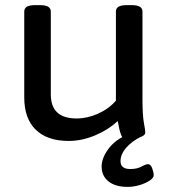

<svg xmlns="http://www.w3.org/2000/svg" viewBox="-20 -545 665 752"><path d="M249 7Q165 7 120 -37Q75 -81 75 -163V-500Q75 -512 85 -518.5Q95 -525 120 -525H134Q159 -525 169 -518.5Q179 -512 179 -500V-175Q179 -81 280 -81Q322 -81 364.5 -100Q407 -119 434 -151V-500Q434 -512 444 -518.5Q454 -525 479 -525H493Q518 -525 528 -518.5Q538 -512 538 -500V-158Q538 -94 543.5 -64.5Q549 -35 549 -26Q549 -16 534.5 -10Q520 -4 502.5 -2Q485 0 476 0Q461 0 454.5 -16Q448 -32 441 -71Q405 -37 353 -15Q301 7 249 7ZM480 187Q432 187 405 165.5Q378 144 378 107Q378 75 404 39Q430 3 478 -17L533 -10Q495 9 473.5 34.5Q452 60 452 86Q452 117 490 117Q517 117 534 107.5Q551 98 560 98Q570 98 576 114Q582 130 582 141Q582 152 566 162.5Q550 173 526.5 180Q503 187 480 187Z"/></svg>

Font: Asap Semi Expanded Medium
Style: Regular
Weight: 500
Width: 6
Designer: Pablo Cosgaya
Foundry: Omnibus-Type
Version: Version 3.001; ttfautohint (v1.8.4.7-5d5b)